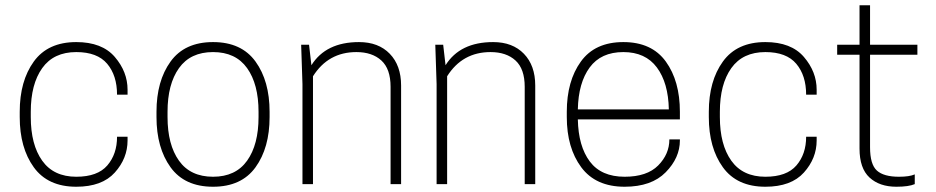

<svg xmlns="http://www.w3.org/2000/svg" viewBox="-20 -700 3558 730"><path d="M97 -255Q97 -150 140.5 -89Q184 -28 270 -28Q351 -28 388 -71Q425 -114 425 -180H465V-166Q465 -98 416.5 -44Q368 10 270 10Q162 10 108.5 -64Q55 -138 55 -255V-275Q55 -392 108.5 -466Q162 -540 270 -540Q368 -540 416.5 -483.5Q465 -427 465 -359V-340H425Q425 -413 387.5 -457.5Q350 -502 270 -502Q184 -502 140.5 -441Q97 -380 97 -275Z M575 -255V-275Q575 -392 628.5 -466Q682 -540 790 -540Q898 -540 951.5 -466Q1005 -392 1005 -275V-255Q1005 -138 951.5 -64Q898 10 790 10Q682 10 628.5 -64Q575 -138 575 -255ZM963 -255V-275Q963 -380 919.5 -441Q876 -502 790 -502Q704 -502 660.5 -441Q617 -380 617 -275V-255Q617 -150 660.5 -89Q704 -28 790 -28Q876 -28 919.5 -89Q963 -150 963 -255Z M1505 0H1465V-370Q1465 -438 1430 -470Q1395 -502 1335 -502Q1228 -502 1170 -410V0H1130V-380L1125 -530H1155L1164 -452Q1219 -540 1345 -540Q1419 -540 1462 -495.5Q1505 -451 1505 -375Z M2015 0H1975V-370Q1975 -438 1940 -470Q1905 -502 1845 -502Q1738 -502 1680 -410V0H1640V-380L1635 -530H1665L1674 -452Q1729 -540 1855 -540Q1929 -540 1972 -495.5Q2015 -451 2015 -375Z M2565 -246H2177Q2179 -144 2222.5 -86Q2266 -28 2355 -28Q2440 -28 2482.5 -71Q2525 -114 2525 -170H2565V-166Q2565 -100 2511 -45Q2457 10 2355 10Q2245 10 2190 -64Q2135 -138 2135 -255V-275Q2135 -392 2188.5 -466Q2242 -540 2350 -540Q2458 -540 2511.5 -466Q2565 -392 2565 -275ZM2350 -502Q2265 -502 2222 -443.5Q2179 -385 2177 -284H2523Q2521 -385 2477.5 -443.5Q2434 -502 2350 -502Z M2717 -255Q2717 -150 2760.5 -89Q2804 -28 2890 -28Q2971 -28 3008 -71Q3045 -114 3045 -180H3085V-166Q3085 -98 3036.5 -44Q2988 10 2890 10Q2782 10 2728.5 -64Q2675 -138 2675 -255V-275Q2675 -392 2728.5 -466Q2782 -540 2890 -540Q2988 -540 3036.5 -483.5Q3085 -427 3085 -359V-340H3045Q3045 -413 3007.5 -457.5Q2970 -502 2890 -502Q2804 -502 2760.5 -441Q2717 -380 2717 -275Z M3288 -530H3468V-492H3288V-140Q3288 -75 3314 -51.5Q3340 -28 3398 -28Q3438 -28 3458 -37V0Q3435 10 3388 10Q3324 10 3286 -25Q3248 -60 3248 -135V-492H3163V-530H3248V-680H3288Z"/></svg>

Font: Cooper Hewitt
Style: Light
Weight: 703
Designer: Village Type and Design LLC
Foundry: Cooper Hewitt Smithsonian Design Museum
Version: 1.000